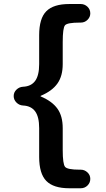

<svg xmlns="http://www.w3.org/2000/svg" viewBox="-20 -790 540 979"><path d="M188.5 -301.8Q187.5 -301.8 187 -299.8Q186.5 -297.9 188.5 -297.9Q246.1 -273.4 272.9 -235.8Q299.8 -198.2 299.8 -136.7V-25.4Q299.8 46.9 312 61Q324.2 75.2 386.7 75.2H391.6Q411.1 75.2 425.8 88.9Q440.4 102.5 440.4 122.1Q440.4 141.6 426.3 155.8Q412.1 169.9 391.6 169.9H333Q252.9 169.9 216.3 132.8Q179.7 95.7 179.7 9.8V-136.7Q179.7 -194.3 159.2 -222.2Q138.7 -250 97.7 -252Q78.1 -252.9 64 -267.1Q49.8 -281.2 49.8 -300.3Q49.8 -319.3 64 -333Q78.1 -346.7 97.7 -347.7Q138.7 -349.6 159.2 -377.4Q179.7 -405.3 179.7 -462.9V-610.4Q179.7 -696.3 216.3 -732.9Q252.9 -769.5 333 -769.5H391.6Q411.1 -769.5 425.8 -755.9Q440.4 -742.2 440.4 -721.7Q440.4 -703.1 426.3 -689Q412.1 -674.8 391.6 -674.8H386.7Q323.2 -674.8 311.5 -661.1Q299.8 -647.5 299.8 -575.2V-462.9Q299.8 -402.3 272.9 -364.3Q246.1 -326.2 188.5 -301.8Z"/></svg>

Font: Rounded Mgen+ 1m bold
Style: Bold
Weight: 700
Designer: [Source Han Sans]
Ryoko NISHIZUKA  (kana & ideographs); Paul D. Hunt (Latin, Greek & Cyrillic); Wenlong ZHANG  (bopomofo
Version: Version 1.059.20150602